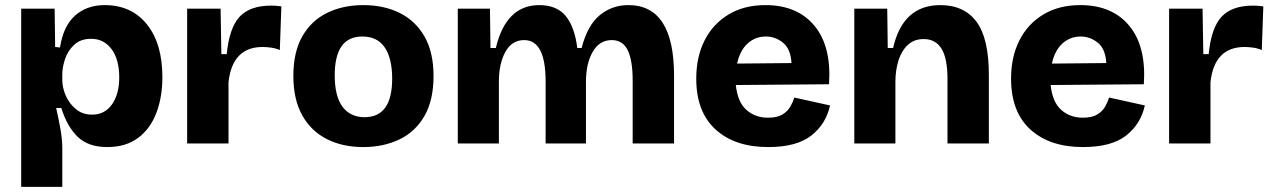

<svg xmlns="http://www.w3.org/2000/svg" viewBox="-20 -562 4983 752"><path d="M63 170V-528H194L196 -378L215 -376Q228 -460 274 -501Q320 -542 390 -542Q495 -542 555.5 -466.5Q616 -391 616 -260Q616 -182 592.5 -120Q569 -58 521 -22Q473 14 400 14Q327 14 285.5 -25Q244 -64 220 -139H200Q209 -99 216.5 -58Q224 -17 224 19V170ZM341 -113Q390 -113 418.5 -153Q447 -193 447 -259Q447 -329 417 -369.5Q387 -410 337 -410Q296 -410 271 -387Q246 -364 235 -331.5Q224 -299 224 -271V-249Q224 -218 238 -186.5Q252 -155 278 -134Q304 -113 341 -113Z M713 0V-528H844L847 -350H868Q878 -453 918.5 -496.5Q959 -540 1042 -540Q1050 -540 1059.5 -539.5Q1069 -539 1082 -537L1076 -366Q1060 -373 1041.5 -375.5Q1023 -378 1009 -378Q890 -378 875 -240V0Z M1403 14Q1322 14 1260.5 -17Q1199 -48 1164 -110Q1129 -172 1129 -265Q1129 -358 1164 -419.5Q1199 -481 1261 -511.5Q1323 -542 1403 -542Q1484 -542 1546 -511Q1608 -480 1643 -418.5Q1678 -357 1678 -264Q1678 -169 1642 -107Q1606 -45 1543.5 -15.5Q1481 14 1403 14ZM1408 -103Q1516 -103 1516 -254Q1516 -333 1487 -376Q1458 -419 1399 -419Q1291 -419 1291 -267Q1291 -185 1321.5 -144Q1352 -103 1408 -103Z M1773 0V-528H1899L1901 -374H1922Q1962 -542 2092 -542Q2161 -542 2196 -499Q2231 -456 2241 -374H2258Q2281 -463 2329 -502.5Q2377 -542 2441 -542Q2620 -542 2620 -266V0H2458V-246Q2458 -326 2438.5 -365.5Q2419 -405 2376 -405Q2328 -405 2301.5 -359Q2275 -313 2275 -242V0H2117V-243Q2117 -405 2033 -405Q1985 -405 1959.5 -359Q1934 -313 1934 -242V0Z M2989 14Q2858 14 2782.5 -55Q2707 -124 2707 -254Q2707 -339 2739.5 -403.5Q2772 -468 2833 -505Q2894 -542 2978 -542Q3103 -542 3170 -461Q3237 -380 3227 -232L2862 -229Q2869 -162 2903.5 -131.5Q2938 -101 2988 -101Q3024 -101 3044.5 -113.5Q3065 -126 3075.5 -144.5Q3086 -163 3091 -180L3231 -149Q3215 -76 3157.5 -31Q3100 14 2989 14ZM2980 -419Q2938 -419 2908 -391.5Q2878 -364 2867 -313L3080 -315Q3077 -370 3047 -394.5Q3017 -419 2980 -419Z M3326 0V-528H3455L3457 -374H3478Q3516 -542 3663 -542Q3756 -542 3804.5 -477Q3853 -412 3853 -269V0H3691V-251Q3691 -334 3667.5 -371.5Q3644 -409 3598 -409Q3560 -409 3535.5 -386Q3511 -363 3499 -325Q3487 -287 3487 -241V0Z M4222 14Q4091 14 4015.5 -55Q3940 -124 3940 -254Q3940 -339 3972.5 -403.5Q4005 -468 4066 -505Q4127 -542 4211 -542Q4336 -542 4403 -461Q4470 -380 4460 -232L4095 -229Q4102 -162 4136.5 -131.5Q4171 -101 4221 -101Q4257 -101 4277.5 -113.5Q4298 -126 4308.5 -144.5Q4319 -163 4324 -180L4464 -149Q4448 -76 4390.5 -31Q4333 14 4222 14ZM4213 -419Q4171 -419 4141 -391.5Q4111 -364 4100 -313L4313 -315Q4310 -370 4280 -394.5Q4250 -419 4213 -419Z M4559 0V-528H4690L4693 -350H4714Q4724 -453 4764.5 -496.5Q4805 -540 4888 -540Q4896 -540 4905.5 -539.5Q4915 -539 4928 -537L4922 -366Q4906 -373 4887.5 -375.5Q4869 -378 4855 -378Q4736 -378 4721 -240V0Z"/></svg>

Font: Bricolage Grotesque 12pt ExtraBold
Style: Regular
Weight: 800
Designer: Mathieu Triay
Foundry: Atelier Triay
Version: Version 1.001; ttfautohint (v1.8.4.7-5d5b);gftools[0.9.33.de